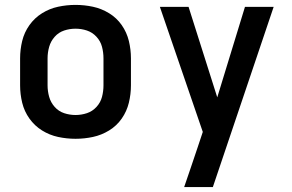

<svg xmlns="http://www.w3.org/2000/svg" viewBox="-20 -558 1192 783"><path d="M288 8Q324 8 359 0.5Q394 -7 425 -26Q456 -45 476.5 -74.5Q497 -104 505.5 -139Q514 -174 514 -210V-320Q514 -356 505.5 -391Q497 -426 476.5 -455.5Q456 -485 425 -504Q394 -523 359 -530.5Q324 -538 288 -538Q252 -538 217 -530.5Q182 -523 151.5 -504Q121 -485 100 -455.5Q79 -426 70.5 -391Q62 -356 62 -320V-210Q62 -174 70.5 -139Q79 -104 100 -74.5Q121 -45 151.5 -26Q182 -7 217 0.5Q252 8 288 8ZM731 205H848L1096 -530H979L866 -161L749 -530H632L807 -20L786 43Q772 84 758.5 124.5Q745 165 731 205ZM288 -89Q264 -89 241.5 -96.5Q219 -104 203 -122Q187 -140 180.5 -163Q174 -186 174 -210V-320Q174 -344 180.5 -367Q187 -390 203 -408Q219 -426 241.5 -433.5Q264 -441 288 -441Q312 -441 334.5 -433.5Q357 -426 373.5 -408Q390 -390 396 -367Q402 -344 402 -320V-210Q402 -186 396 -163Q390 -140 373.5 -122Q357 -104 334.5 -96.5Q312 -89 288 -89Z"/></svg>

Font: Iosevka Sparkle Semibold
Style: Regular
Weight: 600
Designer: Belleve Invis
Foundry: Belleve Invis
Version: Version 4.5.0; ttfautohint (v1.8.3)